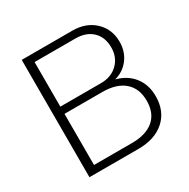

<svg xmlns="http://www.w3.org/2000/svg" viewBox="-158 -846 978 992"><g transform="rotate(-30 331.0 -350.0)"><path d="M98 -700H400Q481 -700 532 -652Q583 -604 583 -528Q583 -471 551.5 -428.5Q520 -386 466 -371Q531 -354 567.5 -307Q604 -260 604 -192Q604 -103 546.5 -51.5Q489 0 390 0H98ZM393 -391Q454 -391 492.5 -428.5Q531 -466 531 -525Q531 -586 494 -621.5Q457 -657 393 -657H150V-391ZM376 -43Q461 -43 506.5 -82Q552 -121 552 -195Q552 -268 506 -308Q460 -348 376 -348H150V-43Z"/></g></svg>

Font: KoHo Light
Style: Regular
Weight: 300
Version: Version 1.000; ttfautohint (v1.6)